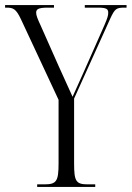

<svg xmlns="http://www.w3.org/2000/svg" viewBox="-25 -734 517 754"><path d="M121 0H349V-10H320C273 -10 266 -22 266 -93V-347L408 -661C426 -700 432 -704 464 -704H472V-714H308V-704H360C394 -704 400 -698 400 -684C400 -674 398 -665 385 -635L301 -445C285 -410 269 -374 260 -354C240 -399 225 -432 206 -473L135 -633C123 -659 117 -673 117 -684C117 -697 124 -704 162 -704H187V-714H-5V-704H1C27 -704 38 -699 57 -659L205 -342V-93C205 -22 197 -10 149 -10H121Z"/></svg>

Font: Noto Serif Display ExtraCondensed Light
Style: Regular
Weight: 300
Width: 2
Designer: Monotype Design Team
Foundry: Monotype Imaging Inc.
Version: Version 2.009